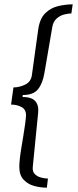

<svg xmlns="http://www.w3.org/2000/svg" viewBox="-20 -706 358 885"><path d="M196 159Q166 159 137 151Q108 143 88.5 122Q69 101 69 63Q69 48 71.5 25Q74 2 78.5 -25Q83 -52 87.5 -79.5Q92 -107 95.5 -132Q99 -157 100 -174Q100 -202 78.5 -213Q57 -224 31 -224L42 -303Q69 -303 96 -316Q123 -329 127 -360L156 -569Q163 -620 188.5 -645Q214 -670 248.5 -678Q283 -686 315 -686L309 -644Q294 -644 275 -639Q256 -634 240.5 -620Q225 -606 221 -581L185 -371Q177 -322 155.5 -295Q134 -268 85 -268L84 -259Q125 -259 142 -240.5Q159 -222 156 -188L131 64Q129 85 140.5 96.5Q152 108 169.5 112.5Q187 117 201 117Z"/></svg>

Font: Chivo ExtraLight
Style: Italic
Weight: 250
Italic angle: -8.05°
Designer: Hector Gatti
Foundry: Omnibus-Type
Version: Version 2.002